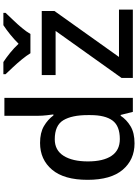

<svg xmlns="http://www.w3.org/2000/svg" viewBox="140 -946 816 1136"><g transform="rotate(-90 548.0 -378.0)"><path d="M268 10Q171 10 111.5 -60Q52 -130 52 -268Q52 -407 112 -478Q172 -549 270 -549Q331 -549 370 -526Q409 -503 433 -470H439Q437 -483 434 -510Q431 -537 431 -558V-760H537V0H454L436 -72H431Q408 -37 369 -13.5Q330 10 268 10ZM293 -77Q371 -77 403 -120.5Q435 -164 435 -251V-267Q435 -361 404.5 -411.5Q374 -462 292 -462Q227 -462 194 -409.5Q161 -357 161 -266Q161 -175 194 -126Q227 -77 293 -77ZM1059 0H655V-67L933 -457H672V-539H1051V-464L779 -82H1059ZM801 -606Q787 -629 765 -656Q743 -683 719 -708.5Q695 -734 677 -753V-766H749Q775 -749 803.5 -726Q832 -703 857 -676Q884 -703 912.5 -726Q941 -749 967 -766H1040V-753Q1022 -734 997.5 -708.5Q973 -683 950.5 -656Q928 -629 915 -606Z"/></g></svg>

Font: Noto Sans Medium
Style: Regular
Weight: 500
Designer: Monotype Design Team
Foundry: Monotype Imaging Inc.
Version: Version 2.007